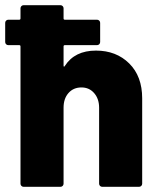

<svg xmlns="http://www.w3.org/2000/svg" viewBox="-37 -720 607 740"><path d="M333 -525Q411 -525 461 -475.5Q511 -426 511 -341V-12Q511 -7 507.5 -3.5Q504 0 499 0H357Q352 0 348.5 -3.5Q345 -7 345 -12V-305Q345 -339 326 -361Q307 -383 277 -383Q246 -383 227 -361.5Q208 -340 208 -305V-12Q208 -7 204.5 -3.5Q201 0 196 0H54Q49 0 45.5 -3.5Q42 -7 42 -12V-541Q42 -546 37 -546H-5Q-10 -546 -13.5 -549.5Q-17 -553 -17 -558V-632Q-17 -637 -13.5 -640.5Q-10 -644 -5 -644H37Q42 -644 42 -649V-688Q42 -693 45.5 -696.5Q49 -700 54 -700H196Q201 -700 204.5 -696.5Q208 -693 208 -688V-649Q208 -644 213 -644H337Q342 -644 345.5 -640.5Q349 -637 349 -632V-558Q349 -553 345.5 -549.5Q342 -546 337 -546H213Q208 -546 208 -541V-468Q208 -464 209 -463.5Q210 -463 210 -463Q211 -463 213 -466Q251 -525 333 -525Z"/></svg>

Font: LinhAnh ExtBd
Style: Regular
Weight: 800
Designer: Jeremy Tribby
Foundry: Tribby Type
Version: Version 1.408